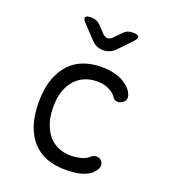

<svg xmlns="http://www.w3.org/2000/svg" viewBox="-143 -889 887 1004"><g transform="rotate(20 300.0 -387.5)"><path d="M85 -275Q85 -352 104.5 -405.5Q124 -459 157 -493.5Q190 -528 235 -544Q280 -560 331 -560Q367 -560 395.5 -554Q424 -548 445 -537.5Q466 -527 481 -514Q496 -501 504 -487Q518 -464 514 -448Q510 -432 495 -424Q479 -415 464.5 -418Q450 -421 442 -436Q430 -453 403 -467Q376 -481 335 -481Q299 -481 268 -468Q237 -455 214 -429.5Q191 -404 178 -366.5Q165 -329 165 -277Q165 -227 178 -188Q191 -149 213.5 -122.5Q236 -96 268 -82.5Q300 -69 337 -69Q365 -69 392.5 -76Q420 -83 436 -98Q447 -109 463 -111Q479 -113 494 -101Q499 -95 502 -88Q505 -81 505 -73Q505 -65 500.5 -56Q496 -47 487 -37Q475 -22 457.5 -13Q440 -4 420.5 1Q401 6 378.5 8Q356 10 332 10Q278 10 232.5 -7Q187 -24 154.5 -58.5Q122 -93 103.5 -147.5Q85 -202 85 -275ZM193 -785Q208 -785 220.5 -780Q233 -775 243 -765L281 -725Q294 -712 308 -712Q322 -712 335 -725L373 -764Q383 -775 395.5 -780Q408 -785 423 -785Q453 -785 457 -774.5Q461 -764 441 -743L374 -673Q360 -659 343.5 -652Q327 -645 308 -645Q289 -645 272.5 -652Q256 -659 243 -673L176 -744Q156 -764 160.5 -774.5Q165 -785 193 -785Z"/></g></svg>

Font: Maple Mono Light
Style: Regular
Weight: 300
Monospace: yes
Designer: subframe7536
Version: Version 7.000